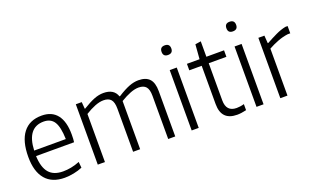

<svg xmlns="http://www.w3.org/2000/svg" viewBox="-80 -1178 2646 1614"><g transform="rotate(-20 1242.5 -370.5)"><path d="M278 9Q165 9 106.5 -60Q48 -129 48 -260Q48 -401 105 -475Q162 -549 271 -549Q362 -549 409 -489Q456 -429 456 -313Q456 -268 452 -245H112Q116 -143 157.5 -94.5Q199 -46 283 -46Q318 -46 355 -53Q392 -60 432 -76L437 -23Q402 -8 359.5 0.5Q317 9 278 9ZM270 -496Q122 -496 113 -294H396Q393 -402 363.5 -449Q334 -496 270 -496Z M575 -540H628L633 -479H637Q697 -516 740 -533Q783 -550 824 -550Q918 -550 943 -477H948Q1009 -516 1053 -533Q1097 -550 1137 -550Q1203 -550 1235.5 -515.5Q1268 -481 1268 -405V0H1205V-386Q1205 -443 1184 -467.5Q1163 -492 1118 -492Q1084 -492 1043 -476Q1002 -460 954 -431V0H891V-386Q891 -443 870 -467.5Q849 -492 804 -492Q769 -492 727 -475.5Q685 -459 639 -430V0H575Z M1446 -664Q1403 -664 1403 -707Q1403 -750 1446 -750Q1490 -750 1490 -707Q1490 -664 1446 -664ZM1415 -540H1478V0H1415Z M1821 7Q1680 7 1680 -139V-482H1569V-540H1682L1692 -670L1743 -678V-540H1901V-482H1743V-150Q1743 -48 1836 -48Q1850 -48 1868 -50.5Q1886 -53 1903 -58V-4Q1857 7 1821 7Z M2026 -664Q1983 -664 1983 -707Q1983 -750 2026 -750Q2070 -750 2070 -707Q2070 -664 2026 -664ZM1995 -540H2058V0H1995Z M2208 -540H2262L2267 -471H2272Q2319 -497 2364 -518.5Q2409 -540 2453 -549H2473V-484H2450Q2404 -478 2358.5 -460.5Q2313 -443 2272 -420V0H2208Z"/></g></svg>

Font: Encode Sans Narrow
Style: Light
Weight: 300
Designer: Pablo Impallari, Andres Torresi
Foundry: Pablo Impallari, Andres Torresi
Version: Version 1.000; ttfautohint (v1.00) -l 8 -r 50 -G 200 -x 14 -